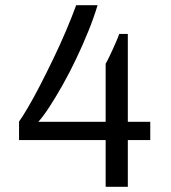

<svg xmlns="http://www.w3.org/2000/svg" viewBox="-20 -716 655 736"><path d="M385 0V-179H53V-250Q66 -268 87.5 -304.5Q109 -341 134 -389.5Q159 -438 185 -492Q211 -546 233.5 -599Q256 -652 272 -696H354Q340 -649 318.5 -596Q297 -543 272 -490.5Q247 -438 220.5 -391Q194 -344 170 -307Q146 -270 127 -249H385V-472Q391 -482 398 -496.5Q405 -511 412.5 -527.5Q420 -544 426.5 -559Q433 -574 437 -586H470V-249H556V-179H470V0Z"/></svg>

Font: Chivo Medium Light
Style: Regular
Weight: 300
Version: Version 2.002